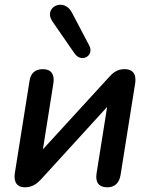

<svg xmlns="http://www.w3.org/2000/svg" viewBox="-20 -791 639 819"><path d="M87 8C121 8 142 -12 156 -27L437 -335L392 -52C386 -15 400 8 438 8C469 8 488 -10 494 -43L556 -432C561 -460 558 -496 511 -496C477 -496 459 -477 445 -462L163 -154L208 -437C213 -473 199 -496 163 -496C131 -496 111 -480 106 -446L44 -57C40 -35 38 8 87 8ZM204 -699 298 -563C327 -521 383 -553 361 -596L287 -737C252 -805 162 -759 204 -699Z"/></svg>

Font: SN Pro Semibold
Style: Italic
Weight: 600
Italic angle: -9°
Designer: Tobias Whetton
Foundry: Supernotes
Version: Version 1.001;Glyphs 3.2 (3249)